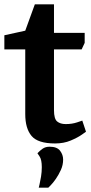

<svg xmlns="http://www.w3.org/2000/svg" viewBox="-25 -650 416 882"><path d="M153 212Q153 212 156.5 197.5Q160 183 163.5 161.5Q167 140 167 118Q167 84 157 69Q147 54 147 54Q158 42 171 33Q184 24 203 24Q237 24 251 42.5Q265 61 265 83Q265 108 254.5 131Q244 154 231 172.5Q218 191 207.5 201.5Q197 212 197 212ZM91 -423H-5V-488L91 -509L135 -630H223V-499H364V-453L350 -423H223V-144Q223 -104 237.5 -92Q252 -80 277 -80Q306 -80 329.5 -88Q353 -96 353 -96L370 -45Q370 -45 351 -31.5Q332 -18 300 -4.5Q268 9 228 9Q149 9 120 -25.5Q91 -60 91 -126Z"/></svg>

Font: Faustina VF Beta
Style: Regular
Weight: 400
Designer: Alfonso Garcia
Foundry: Omnibus-Type
Version: Version 1.006